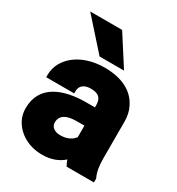

<svg xmlns="http://www.w3.org/2000/svg" viewBox="-181 -862 906 985"><g transform="rotate(30 272.0 -370.0)"><path d="M25 -155C25 -131 30 -109 40 -89C69 -32 132 10 217 10C271 10 312 -7 342 -34C345 -23 352 -10 357 0H519V-22L518 -25C504 -54 499 -88 499 -134V-348C499 -379 493 -407 481 -431C448 -501 375 -538 274 -538C203 -538 144 -518 102 -485C68 -458 37 -416 37 -358V-345H203V-358C203 -391 226 -409 266 -409C312 -409 331 -389 331 -350V-336H281C146 -336 25 -292 25 -155ZM64 -750 221 -574H366L253 -750ZM191 -166C191 -210 227 -228 286 -228H331V-160C317 -139 288 -123 248 -123C214 -123 191 -140 191 -166Z"/></g></svg>

Font: Asimov Pro
Style: Ult
Weight: 900
Designer: Google
Version: Version 2.000980; 2014